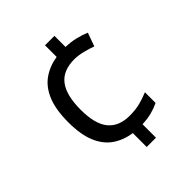

<svg xmlns="http://www.w3.org/2000/svg" viewBox="-204 -847 980 980"><g transform="rotate(-45 286.0 -357.0)"><path d="M353 -644Q391 -643 425.5 -634.5Q460 -626 485 -615L459 -542Q433 -552 400 -560Q367 -568 340 -568Q258 -568 219.5 -517.5Q181 -467 181 -363Q181 -259 220.5 -211.5Q260 -164 336 -164Q380 -164 412.5 -172.5Q445 -181 476 -194V-117Q449 -104 420 -96.5Q391 -89 352 -87V10H285V-90Q226 -99 182.5 -129Q139 -159 115 -216Q91 -273 91 -362Q91 -453 115 -511Q139 -569 183 -600Q227 -631 285 -640V-724H353Z"/></g></svg>

Font: Noto Sans Balinese
Style: Regular
Weight: 400
Designer: Aditya Bayu, David Williams
Foundry: David Williams
Version: Version 2.003